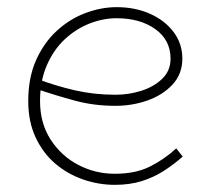

<svg xmlns="http://www.w3.org/2000/svg" viewBox="-20 -503 588 537"><path d="M301 14Q256 14 212.5 -1Q169 -16 134.5 -45.5Q100 -75 79.5 -119Q59 -163 59 -220Q59 -286 81 -335Q103 -384 139 -417Q175 -450 219 -466.5Q263 -483 306 -483Q358 -483 399.5 -464.5Q441 -446 465.5 -413.5Q490 -381 490 -339Q490 -296 462.5 -266.5Q435 -237 392.5 -222Q350 -207 303 -207Q243 -207 189.5 -221.5Q136 -236 86 -253L85 -282Q135 -263 189 -250.5Q243 -238 303 -238Q340 -238 375 -249Q410 -260 433.5 -282.5Q457 -305 457 -339Q457 -391 414.5 -421.5Q372 -452 306 -452Q268 -452 230 -437Q192 -422 161 -393Q130 -364 111 -320.5Q92 -277 92 -220Q92 -158 122 -112Q152 -66 199.5 -41.5Q247 -17 301 -17Q359 -17 399 -37Q439 -57 473 -88L491 -65Q466 -43 438 -25Q410 -7 376.5 3.5Q343 14 301 14Z"/></svg>

Font: BioRhyme ExtraLight
Style: Regular
Weight: 250
Designer: Aoife Mooney
Foundry: Aoife Mooney Type
Version: Version 1.600;gftools[0.9.33]